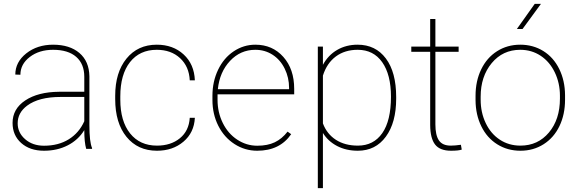

<svg xmlns="http://www.w3.org/2000/svg" viewBox="-20 -769 2983 992"><path d="M425.3 0Q415.5 -33.7 415.5 -96.7Q384.3 -45.9 330.1 -18.1Q275.9 9.8 207.5 9.8Q134.3 9.8 89.6 -30Q44.9 -69.8 44.9 -133.8Q44.9 -206.5 110.6 -250.2Q176.3 -293.9 285.2 -294.9H415.5V-372.1Q415.5 -438.5 373.8 -475.1Q332 -511.7 254.4 -511.7Q182.1 -511.7 133.8 -474.6Q85.4 -437.5 85.4 -382.8L59.1 -383.8Q59.1 -448.2 115.7 -493.2Q172.4 -538.1 254.4 -538.1Q339.8 -538.1 390.1 -495.4Q440.4 -452.6 441.9 -375V-122.6Q441.9 -35.6 455.6 -4.4V0ZM207.5 -16.1Q281.7 -16.1 335.2 -49.3Q388.7 -82.5 415.5 -142.6V-268.1H293.5Q180.2 -268.1 120.1 -223.1Q71.3 -186.5 71.3 -131.8Q71.3 -83.5 109.9 -49.8Q148.4 -16.1 207.5 -16.1Z M791 -16.6Q862.8 -16.6 909.4 -54.7Q956.1 -92.8 960.4 -160.2H986.8Q982.9 -83.5 927.7 -36.9Q872.6 9.8 791 9.8Q691.9 9.8 633.5 -62Q575.2 -133.8 575.2 -256.8V-274.4Q575.2 -394.5 633.5 -466.3Q691.9 -538.1 790 -538.1Q874 -538.1 928.7 -487.8Q983.4 -437.5 986.8 -354H960.4Q957 -425.3 910.4 -468.5Q863.8 -511.7 790 -511.7Q701.7 -511.7 651.6 -448Q601.6 -384.3 601.6 -271V-253.9Q601.6 -143.1 652.1 -79.8Q702.6 -16.6 791 -16.6Z M1309.1 9.8Q1245.1 9.8 1191.7 -24.7Q1138.2 -59.1 1107.9 -119.1Q1077.6 -179.2 1077.6 -252.4V-274.4Q1077.6 -347.7 1106.9 -408.7Q1136.2 -469.7 1187.5 -503.9Q1238.8 -538.1 1299.3 -538.1Q1387.7 -538.1 1443.8 -475.1Q1500 -412.1 1500 -309.6V-281.7H1104V-252.9Q1104 -188.5 1131.1 -133.5Q1158.2 -78.6 1205.8 -47.4Q1253.4 -16.1 1309.1 -16.1Q1362.3 -16.1 1399.7 -33.9Q1437 -51.8 1465.8 -88.9L1484.4 -75.7Q1425.3 9.8 1309.1 9.8ZM1299.3 -511.7Q1222.2 -511.7 1168.5 -454.3Q1114.7 -397 1105.5 -308.1H1473.6V-314.5Q1473.6 -368.2 1450.9 -414.3Q1428.2 -460.4 1388.4 -486.1Q1348.6 -511.7 1299.3 -511.7Z M2026.9 -259.3Q2026.9 -135.7 1973.6 -63Q1920.4 9.8 1828.6 9.8Q1768.6 9.8 1721.7 -14.6Q1674.8 -39.1 1648.4 -82V203.1H1622.1V-528.3H1648.4V-434.1Q1675.8 -484.4 1722.2 -511.2Q1768.6 -538.1 1827.6 -538.1Q1920.4 -538.1 1973.6 -467Q2026.9 -396 2026.9 -267.6ZM2000 -269.5Q2000 -383.3 1954.8 -447.5Q1909.7 -511.7 1828.1 -511.7Q1761.7 -511.7 1715.3 -477.3Q1668.9 -442.9 1648.4 -378.4V-131.3Q1668.9 -76.7 1715.6 -46.6Q1762.2 -16.6 1829.1 -16.6Q1910.2 -16.6 1955.1 -81.1Q2000 -145.5 2000 -269.5Z M2229.5 -670.9V-528.3H2349.6V-501.5H2229.5V-126.5Q2229.5 -70.3 2247.8 -43.5Q2266.1 -16.6 2309.1 -16.6Q2330.6 -16.6 2361.3 -21L2365.7 3.9Q2349.6 9.8 2310.5 9.8Q2252.9 9.8 2228 -22.2Q2203.1 -54.2 2202.6 -123V-501.5H2105V-528.3H2202.6V-670.9Z M2437 -274.4Q2437 -350.1 2466.1 -410.4Q2495.1 -470.7 2548.1 -504.4Q2601.1 -538.1 2668 -538.1Q2734.4 -538.1 2787.1 -505.4Q2839.8 -472.7 2869.4 -412.6Q2898.9 -352.5 2899.4 -277.3V-253.9Q2899.4 -177.7 2870.6 -117.7Q2841.8 -57.6 2788.8 -23.9Q2735.8 9.8 2668.9 9.8Q2602.1 9.8 2549.1 -23.4Q2496.1 -56.6 2466.8 -116.5Q2437.5 -176.3 2437 -251ZM2463.4 -253.9Q2463.4 -188 2489.5 -133.1Q2515.6 -78.1 2562.3 -47.4Q2608.9 -16.6 2668.9 -16.6Q2759.3 -16.6 2816.2 -84.5Q2873 -152.3 2873 -259.3V-274.4Q2873 -339.4 2846.7 -394.5Q2820.3 -449.7 2773.7 -480.7Q2727.1 -511.7 2668 -511.7Q2577.6 -511.7 2520.5 -442.9Q2463.4 -374 2463.4 -269.5ZM2742.7 -749H2774.9L2679.7 -619.1H2650.4Z"/></svg>

Font: TypoPRO Roboto
Style: Regular
Weight: 250
Designer: Google
Version: Version 2.136; 2016